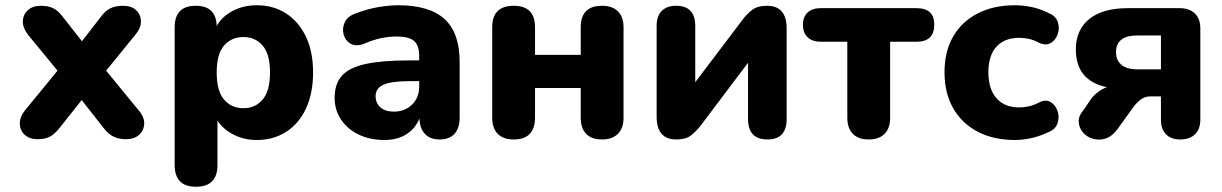

<svg xmlns="http://www.w3.org/2000/svg" viewBox="-20 -522 4653 731"><path d="M123 8Q93 8 74.5 -8.5Q56 -25 55.5 -51Q55 -77 76 -103L199 -253L88 -388Q66 -416 67 -441.5Q68 -467 86.5 -483.5Q105 -500 135 -500Q164 -500 183 -490.5Q202 -481 219 -458L292 -365L364 -458Q381 -481 400.5 -490.5Q420 -500 449 -500Q480 -500 498 -483.5Q516 -467 516.5 -441Q517 -415 494 -388L384 -253L507 -103Q530 -77 529 -51Q528 -25 509.5 -8.5Q491 8 460 8Q432 8 412 -2Q392 -12 375 -34L291 -141L206 -34Q189 -12 170.5 -2Q152 8 123 8Z M907 -110Q952 -110 980 -143Q1008 -176 1008 -246Q1008 -316 980 -348.5Q952 -381 907 -381Q861 -381 833 -348.5Q805 -316 805 -246Q805 -176 833 -143Q861 -110 907 -110ZM726 189Q645 189 645 106V-418Q645 -500 725 -500Q803 -500 805 -423Q825 -459 866 -480.5Q907 -502 957 -502Q1021 -502 1069 -471Q1117 -440 1144.5 -383Q1172 -326 1172 -246Q1172 -167 1145 -109Q1118 -51 1069.5 -20Q1021 11 957 11Q909 11 869 -9.5Q829 -30 808 -63V106Q808 189 726 189Z M1444 11Q1388 11 1345 -10Q1302 -31 1278 -67.5Q1254 -104 1254 -149Q1254 -203 1282 -234Q1310 -265 1372.5 -278.5Q1435 -292 1538 -292H1576V-309Q1576 -349 1556.5 -366Q1537 -383 1490 -383Q1463 -383 1432.5 -377Q1402 -371 1365 -355Q1335 -344 1315 -355.5Q1295 -367 1288.5 -390Q1282 -413 1292 -436Q1302 -459 1332 -470Q1379 -488 1420.5 -495Q1462 -502 1496 -502Q1615 -502 1672.5 -449.5Q1730 -397 1730 -287V-74Q1730 -34 1710.5 -12.5Q1691 9 1654 9Q1618 9 1598 -12Q1578 -33 1577 -71Q1562 -33 1527.5 -11Q1493 11 1444 11ZM1576 -213H1539Q1470 -213 1440 -199.5Q1410 -186 1410 -156Q1410 -130 1428 -113.5Q1446 -97 1480 -97Q1521 -97 1548.5 -123.5Q1576 -150 1576 -193Z M1936 9Q1896 9 1875 -12.5Q1854 -34 1854 -74V-418Q1854 -500 1936 -500Q2017 -500 2017 -418V-313H2191V-418Q2191 -500 2272 -500Q2311 -500 2332.5 -479Q2354 -458 2354 -418V-74Q2354 -34 2332.5 -12.5Q2311 9 2272 9Q2232 9 2211.5 -12.5Q2191 -34 2191 -74V-187H2017V-74Q2017 -34 1997 -12.5Q1977 9 1936 9Z M2555 9Q2480 9 2480 -78V-423Q2480 -461 2499.5 -480.5Q2519 -500 2554 -500Q2627 -500 2627 -423V-209L2808 -448Q2821 -466 2842 -483Q2863 -500 2900 -500Q2975 -500 2975 -414V-69Q2975 9 2902 9Q2828 9 2828 -69V-283L2647 -43Q2634 -26 2613.5 -8.5Q2593 9 2555 9Z M3287 9Q3248 9 3227 -12.5Q3206 -34 3206 -74V-363H3105Q3073 -363 3055 -380Q3037 -397 3037 -428Q3037 -458 3055 -474.5Q3073 -491 3105 -491H3469Q3537 -491 3537 -428Q3537 -363 3469 -363H3369V-74Q3369 -34 3348 -12.5Q3327 9 3287 9Z M3844 11Q3763 11 3702.5 -20.5Q3642 -52 3609 -110Q3576 -168 3576 -247Q3576 -326 3609 -383Q3642 -440 3702.5 -471Q3763 -502 3844 -502Q3874 -502 3906.5 -495.5Q3939 -489 3973 -472Q4000 -461 4007.5 -438Q4015 -415 4007 -392Q3999 -369 3980 -358Q3961 -347 3934 -360Q3916 -370 3897 -374Q3878 -378 3861 -378Q3804 -378 3773.5 -344Q3743 -310 3743 -247Q3743 -184 3773.5 -148.5Q3804 -113 3861 -113Q3878 -113 3896.5 -117Q3915 -121 3934 -131Q3961 -145 3980 -133.5Q3999 -122 4006.5 -99Q4014 -76 4006.5 -53Q3999 -30 3972 -19Q3938 -3 3906 4Q3874 11 3844 11Z M4310 -258H4400V-387H4310Q4229 -387 4229 -323Q4229 -293 4249.5 -275.5Q4270 -258 4310 -258ZM4474 9Q4439 9 4419.5 -10.5Q4400 -30 4400 -67V-155H4359Q4339 -155 4322.5 -142.5Q4306 -130 4292 -110L4233 -28Q4212 -1 4187.5 6Q4163 13 4140 6Q4117 -1 4102.5 -18.5Q4088 -36 4087 -58.5Q4086 -81 4106 -104L4133 -144Q4143 -158 4159 -170.5Q4175 -183 4194 -190Q4076 -215 4076 -334Q4076 -408 4127 -449.5Q4178 -491 4275 -491H4470Q4508 -491 4529 -471Q4550 -451 4550 -413V-67Q4550 -30 4529.5 -10.5Q4509 9 4474 9Z"/></svg>

Font: Chiron GoRound TC EB
Style: Regular
Weight: 700
Designer: Ryoko NISHIZUKA 西塚涼子 (kana, bopomofo & ideographs); Paul D. Hunt (Latin, Greek & Cyrillic); Sandoll Communications 산돌커뮤니
Foundry: Adobe
Version: Version 1.000;hotconv 1.1.1;makeotfexe 2.6.0